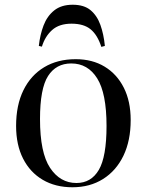

<svg xmlns="http://www.w3.org/2000/svg" viewBox="-20 -777 620 811"><path d="M286 14Q214 14 160.5 -17.5Q107 -49 77.5 -107Q48 -165 48 -245Q48 -333 79 -396Q110 -459 166.5 -493Q223 -527 300 -527Q370 -527 422 -495.5Q474 -464 503 -406.5Q532 -349 532 -270Q532 -183 501.5 -119.5Q471 -56 415.5 -21Q360 14 286 14ZM303 -4Q365 -4 397.5 -59.5Q430 -115 430 -245Q430 -383 390.5 -446Q351 -509 281 -509Q217 -509 183 -456Q149 -403 149 -274Q149 -132 191.5 -68Q234 -4 303 -4ZM287 -757Q335 -757 362.5 -734Q390 -711 404 -672Q418 -633 423 -583L408 -579Q392 -629 363 -653Q334 -677 282 -677Q230 -677 200 -650Q170 -623 157 -580L144 -583Q149 -630 164 -669.5Q179 -709 209 -733Q239 -757 287 -757Z"/></svg>

Font: Display Regular
Style: Regular
Weight: 400
Designer: Latin by Veronika Burian and Jose Scaglione. Greek by Irene Vlachou. Cyrillic by Vera Evstafieva.
Foundry: TypeTogether
Version: Version 3.002